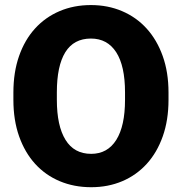

<svg xmlns="http://www.w3.org/2000/svg" viewBox="-20 -741 730 770"><path d="M655.8 -340.8Q655.8 -259.3 632.8 -194.3Q609.9 -129.4 568.6 -84Q527.3 -38.6 470.5 -14.4Q413.6 9.8 345.7 9.8Q276.9 9.8 219.5 -14.4Q162.1 -38.6 120.8 -84Q79.6 -129.4 56.6 -194.3Q33.7 -259.3 33.7 -340.8V-369.6Q33.7 -451.2 56.4 -516.1Q79.1 -581.1 120.4 -626.5Q161.6 -671.9 218.8 -696.3Q275.9 -720.7 344.7 -720.7Q412.6 -720.7 469.7 -696.3Q526.9 -671.9 568.1 -626.5Q609.4 -581.1 632.6 -516.1Q655.8 -451.2 655.8 -369.6ZM481.4 -370.6Q481.4 -476.6 446 -531.5Q410.6 -586.4 344.7 -586.4Q275.9 -586.4 241.9 -531.5Q208 -476.6 208 -370.6V-340.8Q208 -236.3 242.7 -180.2Q277.3 -124 345.7 -124Q411.1 -124 446.3 -179.9Q481.4 -235.8 481.4 -340.8Z"/></svg>

Font: RobotoDraft
Style: Black
Weight: 900
Designer: Google
Version: Version 2.000980w3; 2014; ttfautohint (v1.1) -l 5 -r 24 -G 4